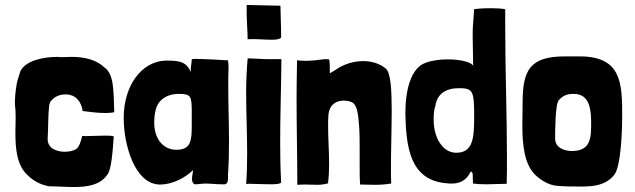

<svg xmlns="http://www.w3.org/2000/svg" viewBox="-20 -741 2558 773"><path d="M178 9C208 9 243 12 278 12C331 12 382 4 410 -35C428 -53 433 -123 438 -192C429 -195 416 -195 402 -195C376 -195 347 -193 326 -193C320 -193 315 -194 311 -194C307 -177 300 -150 287 -141C276 -134 259 -130 241 -130C206 -130 169 -145 172 -186C175 -233 173 -275 178 -316C180 -327 183 -333 187 -336C196 -347 207 -354 221 -358C229 -360 237 -361 244 -361C283 -361 307 -334 313 -294C337 -291 372 -286 403 -286C417 -286 430 -287 440 -289C437 -377 439 -442 401 -469C369 -500 321 -512 270 -512C257 -512 245 -511 232 -511C225 -511 219 -511 212 -512C149 -512 81 -495 62 -454C58 -441 47 -410 46 -395C42 -371 40 -347 40 -323C42 -307 43 -288 43 -269C43 -250 42 -230 42 -209C42 -143 47 -75 92 -35C115 -12 144 3 178 9Z M625 2C672 2 725 -24 757 -56C757 -43 753 -36 753 -21C753 -10 756 -2 765 1C780 1 793 -2 808 -2C829 -2 852 1 873 1H885C897 -1 898 -13 898 -26C898 -30 898 -35 898 -40C901 -83 902 -126 902 -169C902 -244 899 -318 899 -393C899 -417 899 -440 900 -464V-474C900 -482 899 -490 898 -498C855 -501 823 -502 800 -503C795 -503 780 -504 768 -504C759 -504 752 -503 752 -502C752 -486 747 -472 748 -451C729 -497 694 -497 646 -497C552 -494 478 -399 478 -266C478 -159 522 2 625 2ZM690 -138C634 -138 601 -186 601 -246C601 -263 602 -282 607 -299C614 -332 645 -363 700 -363C748 -363 752 -355 752 -291C752 -276 752 -258 752 -236C752 -175 749 -138 690 -138Z M977 -583C1008 -585 1045 -581 1073 -581C1092 -581 1107 -583 1112 -590C1112 -630 1109 -701 1109 -718L973 -721C972 -660 977 -622 977 -583ZM971 0C974 -1 980 -1 987 -1C1007 -1 1039 1 1066 1C1089 1 1107 0 1112 -6C1109 -59 1108 -113 1108 -167C1108 -278 1112 -392 1113 -500V-503H1096C1053 -502 1022 -504 1005 -505C999 -505 988 -506 981 -506C979 -506 978 -506 977 -506V-505C973 -460 971 -414 971 -366C971 -287 975 -205 975 -124C975 -82 974 -41 971 0Z M1177 3C1190 2 1201 2 1211 2C1230 2 1244 3 1258 3C1270 3 1283 2 1301 -3V-7C1304 -32 1305 -57 1305 -82C1305 -132 1301 -182 1301 -233C1301 -247 1301 -261 1302 -275C1305 -323 1337 -336 1364 -336C1377 -336 1390 -333 1397 -329C1398 -328 1400 -328 1401 -327C1422 -311 1423 -263 1426 -230C1428 -202 1428 -170 1428 -137C1428 -116 1428 -94 1428 -73C1428 -45 1428 -19 1430 2C1452 2 1470 3 1488 3C1509 3 1530 2 1555 -2C1554 -21 1554 -43 1554 -66C1554 -137 1557 -224 1557 -298C1557 -380 1553 -447 1534 -464C1509 -486 1475 -495 1442 -495C1402 -495 1363 -482 1333 -461C1326 -456 1315 -450 1308 -446C1307 -465 1309 -476 1306 -499C1306 -502 1301 -503 1294 -503C1279 -503 1254 -498 1246 -498C1230 -497 1221 -496 1211 -496C1202 -496 1192 -497 1176 -498C1175 -446 1174 -396 1174 -346C1174 -227 1177 -113 1177 3Z M2020 -1C2021 -37 2021 -73 2021 -111C2021 -275 2014 -456 2014 -638V-704C1998 -707 1976 -708 1956 -708C1921 -708 1888 -705 1888 -703V-692C1885 -639 1883 -644 1883 -597C1883 -574 1884 -538 1885 -475C1882 -490 1835 -502 1783 -502C1752 -502 1720 -498 1693 -488C1634 -467 1612 -378 1612 -285C1615 -151 1629 -14 1780 -3C1786 -2 1793 -2 1799 -2C1829 -2 1856 -13 1873 -46C1877 -54 1880 -49 1883 -42C1883 -27 1884 -22 1884 -9C1884 -6 1884 -3 1885 -2C1900 0 1918 1 1936 1C1965 1 1995 -1 2020 -1ZM1817 -126C1760 -126 1726 -190 1726 -257C1726 -276 1726 -296 1733 -315C1740 -362 1773 -386 1828 -386C1885 -386 1889 -374 1889 -271C1889 -187 1885 -126 1817 -126Z M2321 10C2371 10 2419 5 2453 -37C2481 -72 2485 -224 2485 -272C2485 -408 2482 -514 2313 -514H2255C2112 -514 2084 -458 2084 -325C2084 -299 2083 -269 2083 -237C2083 -162 2090 -80 2135 -37C2158 -15 2189 4 2221 7C2253 10 2288 10 2321 10ZM2283 -133C2252 -133 2215 -146 2215 -183C2215 -210 2215 -322 2230 -338C2247 -357 2264 -363 2290 -363C2357 -363 2360 -294 2360 -242C2360 -185 2357 -133 2283 -133Z"/></svg>

Font: HEYCLAY
Style: Regular
Weight: 400
Designer: Marcelo Magalhaes
Foundry: Marcelo Magalhães
Version: Version 1.300;hotconv 1.0.109;makeotfexe 2.5.65596